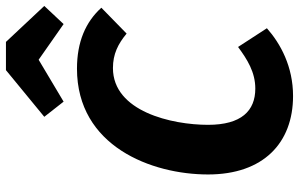

<svg xmlns="http://www.w3.org/2000/svg" viewBox="-200 -789 1006 646"><g transform="rotate(-90 303.0 -466.0)"><path d="M284 -755 425 -839 545 -755 606 -820 485 -949H390L233 -820ZM395 -710C134 -710 39 -459 39 -269C39 -83 145 17 303 17C402 17 479 -25 531 -71L468 -168C426 -137 383 -110 328 -110C253 -110 206 -157 206 -269C206 -391 251 -589 397 -589C444 -589 478 -572 513 -543L600 -628C552 -681 485 -710 395 -710Z"/></g></svg>

Font: Fira Sans
Style: Bold Italic
Weight: 700
Italic angle: -8°
Designer: bBox Type GmbH & Carrois Corporate GbR & Edenspiekermann AG
Foundry: bBox Type GmbH & Carrois Corporate GbR & Edenspiekermann AG
Version: Version 4.301;PS 004.301;hotconv 1.0.88;makeotf.lib2.5.64775